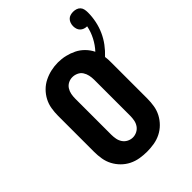

<svg xmlns="http://www.w3.org/2000/svg" viewBox="-254 -1017 1147 1147"><g transform="rotate(-45 319.0 -444.0)"><path d="M300 8Q270 8 240 3Q210 -2 183 -15.5Q156 -29 134.5 -50.5Q113 -72 99 -98.5Q85 -125 80 -155Q75 -185 75 -215V-520Q75 -550 80 -580Q85 -610 99 -636.5Q113 -663 134.5 -684.5Q156 -706 183.5 -719.5Q211 -733 240.5 -739.5Q270 -746 300 -746Q331 -746 361 -739Q391 -732 418.5 -718.5Q446 -705 468 -682.5Q490 -660 503 -633Q530 -662 549 -698.5Q568 -735 576 -775Q564 -775 552.5 -779Q541 -783 532.5 -791.5Q524 -800 520.5 -811.5Q517 -823 517 -835Q517 -847 521 -859Q525 -871 533.5 -880Q542 -889 554 -892.5Q566 -896 578 -896Q591 -896 603.5 -892Q616 -888 624.5 -878.5Q633 -869 635.5 -856Q638 -843 638 -830Q638 -794 630.5 -757.5Q623 -721 608 -687.5Q593 -654 571 -624.5Q549 -595 522 -570Q524 -558 524.5 -545.5Q525 -533 525 -520V-215Q525 -185 520 -155Q515 -125 501 -98.5Q487 -72 465.5 -50.5Q444 -29 417 -15.5Q390 -2 360 3Q330 8 300 8ZM300 -112Q318 -112 335 -120.5Q352 -129 362.5 -144.5Q373 -160 376.5 -178.5Q380 -197 380 -215V-520Q380 -539 376 -557.5Q372 -576 362 -591.5Q352 -607 334.5 -615Q317 -623 299 -623Q280 -623 263.5 -614.5Q247 -606 237 -590.5Q227 -575 223.5 -556.5Q220 -538 220 -520V-215Q220 -197 223.5 -178.5Q227 -160 237.5 -144.5Q248 -129 265 -120.5Q282 -112 300 -112Z"/></g></svg>

Font: Iosevka Slab Heavy Extended
Style: Regular
Weight: 900
Width: 7
Monospace: yes
Designer: Belleve Invis
Foundry: Belleve Invis
Version: Version 11.1.0; ttfautohint (v1.8.3)